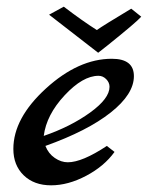

<svg xmlns="http://www.w3.org/2000/svg" viewBox="-20 -555 443 575"><path d="M300 -118 323 -100Q292 -57 238 -28.5Q184 0 133 0Q82 0 51 -30Q20 -60 20 -109Q20 -201 117.5 -290Q215 -379 315 -379Q381 -379 381 -327Q381 -273 311.5 -218Q242 -163 116 -118Q125 -95 144 -82Q163 -69 183 -69Q226 -69 300 -118ZM111 -148Q192 -176 250 -218Q308 -260 308 -295Q308 -308 298 -318Q288 -328 275 -328Q228 -328 173.5 -269.5Q119 -211 111 -148ZM274 -397 127 -511 171 -535Q226 -493 270 -465Q288 -478 373 -529L403 -505Q388 -488 302 -419Z"/></svg>

Font: Marck Script
Style: Regular
Weight: 400
Designer: Denis Masharov, Marck Fogel
Foundry: Denis Masharov
Version: Version 1.002